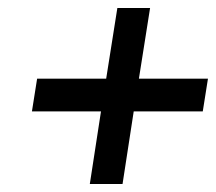

<svg xmlns="http://www.w3.org/2000/svg" viewBox="-20 -528 541 481"><path d="M60 -249H233L205 -67H287L315 -249H488L501 -331H328L356 -508H274L246 -331H73Z"/></svg>

Font: Charger Sport
Style: SeBdNrwObl
Weight: 600
Designer: Jasper
Foundry: Cannot Into Space Fonts
Version: Version 1.1